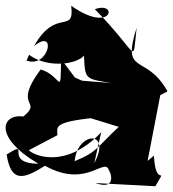

<svg xmlns="http://www.w3.org/2000/svg" viewBox="-26 -622 601 666"><path d="M486 -64 530 -292 555 -305C481 -439 394 -356 448 -526C432 -391 460 -431 303 -590C385 -620 364 -501 221 -602C233 -500 168 -598 92 -462C173 -528 143 -383 66 -412L75 -432C158 -370 302 -413 264 -457C270 -346 259 -350 361 -334L259 -342L234 -353L186 -417C183 -279 189 -360 115 -381C15 -247 125 -275 55 -218C-18 -228 -53 -149 107 -54C-19 -56 86 -142 -3 -86C12 10 53 2 130 -47C283 38 343 -92 354 -22C339 -65 400 46 305 13L513 24C558 -55 514 37 508 -82ZM173 -153C174 -182 149 -201 341 -217L269 -218L386 -182C309 -111 314 -96 233 -63C242 -166 363 -172 301 -56L325 -163C199 -31 87 -85 74 -101Z"/></svg>

Font: Asimov Silicon
Style: Regular
Weight: 400
Designer: Google
Version: Version 2.000980; 2014